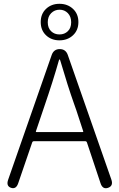

<svg xmlns="http://www.w3.org/2000/svg" viewBox="-20 -987 627 1009"><path d="M38 0Q11 -9 23 -43L252 -699Q263 -729 294 -729Q325 -729 336 -699L565 -44Q577 -10 548 0Q519 10 508 -25L437 -238Q435 -245 427 -245H159Q151 -245 149 -238L76 -25Q65 9 38 0ZM169 -298Q167 -293 172 -293H414Q419 -293 417 -298L381 -408Q375 -425 369 -442Q337 -532 297 -668Q295 -675 293 -675Q291 -675 289 -668Q260 -565 212 -425ZM292.5 -775Q250 -775 222 -801.5Q194 -828 194 -871Q194 -914 222 -940.5Q250 -967 292.5 -967Q335 -967 363.5 -940.5Q392 -914 392 -871Q392 -828 363.5 -801.5Q335 -775 292.5 -775ZM248.5 -823Q266 -806 292.5 -806Q319 -806 336.5 -823Q354 -840 354 -870Q354 -900 336.5 -918Q319 -936 293 -936Q267 -936 249 -918Q231 -900 231 -870Q231 -840 248.5 -823Z"/></svg>

Font: Resource Han Rounded KR Light
Style: Regular
Weight: 300
Designer: Cyano Hao (round all glyphs); Ryoko NISHIZUKA 西塚涼子 (kana, bopomofo & ideographs); Paul D. Hunt (Latin, Greek & Cyrillic)
Foundry: Cyano Hao
Version: 0.990